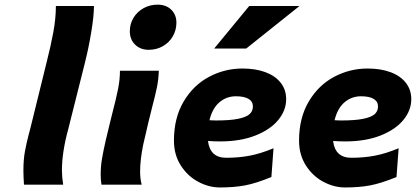

<svg xmlns="http://www.w3.org/2000/svg" viewBox="-20 -805 1813 837"><path d="M350.1 -531.2 279.8 -251 277.3 -241.2Q250 -141.6 250 -62Q250 -33.7 255.4 0H84.5Q83.5 -13.7 82.8 -31Q82 -48.3 82 -60.5Q82 -109.4 88.9 -146.2Q95.7 -183.1 106.4 -223.6L110.4 -237.8L182.6 -530.8Q200.7 -601.6 212.2 -663.1Q223.6 -724.6 223.6 -778.8H389.6Q389.6 -735.8 377.7 -664.1Q365.7 -592.3 350.1 -531.2Z M667 -784.7Q704.1 -784.7 726.6 -762.7Q749 -740.7 749 -706.1Q749 -673.8 733.4 -646.7Q717.8 -619.6 690.2 -603.8Q662.6 -587.9 628.4 -587.9Q591.8 -587.9 568.8 -610.6Q545.9 -633.3 545.9 -668.9Q545.9 -700.7 562 -727.3Q578.1 -753.9 605.7 -769.3Q633.3 -784.7 667 -784.7ZM644 -340.8Q630.4 -288.1 626.5 -270L604.5 -175.3Q590.8 -108.9 590.8 -58.1Q590.8 -24.9 597.7 0H422.4Q418.9 -20 418.9 -43.5Q418.9 -80.1 425 -115.2Q431.2 -150.4 440.4 -190.9L459.5 -270.5L470.2 -313.5Q486.3 -375 494.6 -416.5Q502.9 -458 502.9 -496.6H672.4Q670.9 -458 664.1 -424.3Q657.2 -390.6 644 -340.8Z M938.5 12.2Q890.6 12.2 844.2 -12.5Q797.9 -37.1 768.1 -83.7Q738.3 -130.4 738.3 -191.9Q738.3 -291 780.5 -362.3Q822.8 -433.6 891.1 -470Q959.5 -506.3 1037.1 -506.3Q1093.8 -506.3 1136.7 -490.5Q1179.7 -474.6 1203.6 -444.3Q1227.5 -414.1 1227.5 -372.6Q1227.5 -323.7 1192.6 -281.5Q1157.7 -239.3 1092.5 -213.9Q1027.3 -188.5 940.4 -188.5Q913.6 -188.5 886.7 -190.4Q895.5 -117.2 966.3 -117.2Q1020 -117.2 1068.1 -126.2Q1116.2 -135.3 1172.4 -158.7L1163.1 -33.2Q1094.7 -5.4 1047.4 3.4Q1000 12.2 938.5 12.2ZM920.9 -279.8Q981.9 -279.8 1017.3 -286.9Q1052.7 -293.9 1067.6 -307.1Q1082.5 -320.3 1082.5 -340.8Q1082.5 -362.3 1063.7 -373.8Q1044.9 -385.3 1008.3 -385.3Q967.3 -385.3 936.5 -359.1Q905.8 -333 893.1 -280.8Q911.6 -279.8 920.9 -279.8ZM1285.6 -778.8 1053.2 -593.3H913.6L1066.4 -778.8Z M1483.9 12.2Q1436 12.2 1389.6 -12.5Q1343.3 -37.1 1313.5 -83.7Q1283.7 -130.4 1283.7 -191.9Q1283.7 -291 1325.9 -362.3Q1368.2 -433.6 1436.5 -470Q1504.9 -506.3 1582.5 -506.3Q1639.2 -506.3 1682.1 -490.5Q1725.1 -474.6 1749 -444.3Q1772.9 -414.1 1772.9 -372.6Q1772.9 -323.7 1738 -281.5Q1703.1 -239.3 1637.9 -213.9Q1572.8 -188.5 1485.8 -188.5Q1459 -188.5 1432.1 -190.4Q1440.9 -117.2 1511.7 -117.2Q1565.4 -117.2 1613.5 -126.2Q1661.6 -135.3 1717.8 -158.7L1708.5 -33.2Q1640.1 -5.4 1592.8 3.4Q1545.4 12.2 1483.9 12.2ZM1466.3 -279.8Q1527.3 -279.8 1562.7 -286.9Q1598.1 -293.9 1613 -307.1Q1627.9 -320.3 1627.9 -340.8Q1627.9 -362.3 1609.1 -373.8Q1590.3 -385.3 1553.7 -385.3Q1512.7 -385.3 1481.9 -359.1Q1451.2 -333 1438.5 -280.8Q1457 -279.8 1466.3 -279.8Z"/></svg>

Font: Lesson One Extra
Style: Italic
Weight: 800
Italic angle: -14°
Designer: But Ko, Victor Gaultney, Annie Olsen, Julie Remington, Don Collingsworth, Eric Hays, Becca Hirsbrunner
Version: Version 1.100